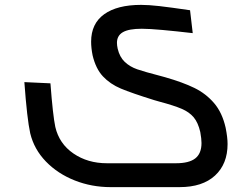

<svg xmlns="http://www.w3.org/2000/svg" viewBox="-20 -520 954 788"><path d="M104 27Q91 -32 80 -183L187 -178Q197 -46 207 1Q223 70 281.5 110Q340 150 419 150H702Q756 150 781.5 130Q807 110 807 67Q807 50 802 22Q793 -17 775 -38.5Q757 -60 725.5 -73.5Q694 -87 634 -103L613 -109Q520 -138 476 -156.5Q432 -175 402.5 -206.5Q373 -238 360 -293Q354 -323 354 -349Q354 -423 407.5 -461.5Q461 -500 559 -500Q590 -500 634 -495Q678 -490 760 -478L771 -384Q702 -392 647 -397Q592 -402 562 -402Q509 -402 484.5 -388Q460 -374 460 -344Q460 -334 463 -320Q471 -286 492 -266Q513 -246 543.5 -235.5Q574 -225 636 -209L658 -203Q731 -182 778 -159Q825 -136 858.5 -97Q892 -58 906 4Q914 44 914 71Q914 153 862.5 200.5Q811 248 717 248H434Q356 248 286.5 220.5Q217 193 168.5 143Q120 93 104 27Z"/></svg>

Font: Cairo SemiBold
Style: Italic
Weight: 600
Italic angle: -13°
Designer: Mohamed Gaber, Accademia di Belle Arti di Urbino and others
Foundry: Kief Type Foundry, Accademia di Belle Arti di Urbino and others
Version: Version 3.011